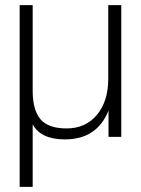

<svg xmlns="http://www.w3.org/2000/svg" viewBox="-20 -536 552 752"><path d="M234 10Q140 10 108 -49V196H57V-516H108V-181Q108 -105 138.5 -69Q169 -33 241 -33Q315 -33 359.5 -86Q404 -139 404 -228V-516H455V0H405V-103Q360 10 234 10Z"/></svg>

Font: Creato Display Light
Style: Regular
Weight: 300
Version: Version 1.000